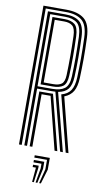

<svg xmlns="http://www.w3.org/2000/svg" viewBox="-107 -847 576 1090"><g transform="rotate(10 181.0 -302.0)"><path d="M51.2 0V-800H183.5Q250.2 -800 286.6 -771.2Q323 -742.5 326 -662.5Q328.5 -595.8 328.4 -540.8Q328.2 -485.8 326 -431.5Q324 -382 307.8 -354.2Q291.5 -326.5 257 -313.2L336.5 0H320.5L238.2 -321.5Q274.8 -331 291.8 -357Q308.8 -383 310.8 -432Q312.8 -485.8 312.9 -541.9Q313 -598 310.8 -662Q308 -734.2 275.5 -760.4Q243 -786.5 183.5 -786.5H66.8V0ZM82 0V-772.8H183.5Q236.2 -772.8 264.5 -749.6Q292.8 -726.5 295.2 -661.2Q297.5 -599.8 297.6 -542.8Q297.8 -485.8 295.2 -432.8Q293.2 -385.8 275.4 -362.4Q257.5 -339 218.2 -332.2L304.2 0H288.5L202.8 -330.8Q193.8 -330 183 -330H97.5V0ZM97.5 -343.5H183Q229 -343.5 253.4 -361.9Q277.8 -380.2 280 -433Q282 -486.2 282.1 -542.4Q282.2 -598.5 280 -661Q277.8 -719.2 253.1 -739.2Q228.5 -759.2 183.5 -759.2H97.5ZM112.8 -357.2V-745.5H183.5Q221 -745.5 241.8 -728.6Q262.5 -711.8 264.5 -660.5Q266.8 -600.8 266.8 -544.2Q266.8 -487.8 264.5 -433.8Q262.5 -387.2 241.8 -372.2Q221 -357.2 183 -357.2ZM128.2 -370.8H183Q214.8 -370.8 231.2 -383.2Q247.8 -395.8 249.2 -434.2Q253 -544 249.2 -659.8Q247.8 -703.2 231.1 -717.6Q214.5 -732 183.5 -732H128.2ZM112.8 0V-316.2H167.8Q174.2 -316.2 180.1 -316.4Q186 -316.5 191.5 -316.8L272.2 0H256.2L180 -303Q176.2 -302.8 168.2 -302.8H128.2V0ZM201.8 196.5 223.2 113V58.5H150V45H237V113L212 196.5ZM181.5 196.5 196 113V85.8H150V72.2H209.8V113L191.8 196.5ZM161.5 196.5 168.8 113H150V99.5H182.5V113L171.5 196.5Z"/></g></svg>

Font: Big Shoulders Inline Display Medium
Style: Regular
Weight: 500
Designer: Patric King
Foundry: XO Type Co
Version: Version 1.000